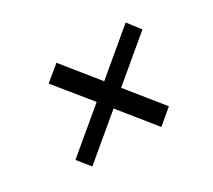

<svg xmlns="http://www.w3.org/2000/svg" viewBox="-85 -643 770 693"><g transform="rotate(-30 300.0 -296.5)"><path d="M258 -296 141 -440 203 -491 319 -347 492 -492 532 -440 360 -296 476 -152 415 -101 299 -245 128 -102 87 -153Z"/></g></svg>

Font: MedMera Sans
Style: Italic
Weight: 400
Italic angle: -11°
Designer: Kasper Nordkvist
Foundry: UNCUT.wtf
Version: Version 1.300